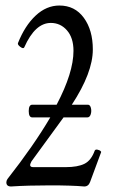

<svg xmlns="http://www.w3.org/2000/svg" viewBox="-20 -671 424 695"><path d="M337 -128Q341 -127 343 -125Q345 -123 346 -122V-120L306 -12Q300 4 285 4Q240 0 161 0Q81 0 20 4Q3 4 3 -11Q3 -17 7 -23Q102 -144 162 -246H97Q84 -246 84 -269Q84 -292 97 -292H185Q246 -408 246 -487Q246 -534 222.5 -561Q199 -588 164 -588Q107 -588 68 -500Q65 -493 54 -501Q43 -509 45 -515Q70 -578 109 -614.5Q148 -651 195 -651Q251 -651 283.5 -606.5Q316 -562 316 -492Q316 -408 240 -292H298Q306 -292 309 -280.5Q312 -269 308.5 -257.5Q305 -246 296 -246H210L94 -87Q89 -77 89 -74Q89 -66 100 -66H218Q261 -66 285.5 -78Q310 -90 323 -126Q326 -132 337 -128Z"/></svg>

Font: Junicode Cond Light
Style: Regular
Weight: 300
Width: 3
Designer: Peter S. Baker
Version: Version 2.201